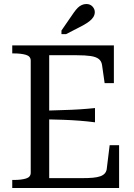

<svg xmlns="http://www.w3.org/2000/svg" viewBox="-20 -936 666 956"><path d="M573 -213V0H41V-40H50Q85 -40 109 -47Q133 -54 133 -76V-634Q133 -656 109 -663Q85 -670 50 -670H41V-710H547V-522H501L488 -613Q485 -632 471.5 -642.5Q458 -653 431.5 -657Q405 -661 362 -661H225V-49H387Q419 -49 442 -51Q465 -53 480 -58.5Q495 -64 503 -74Q511 -84 512 -99L526 -213ZM204 -385Q253 -387 295 -388Q337 -389 376 -391.5Q415 -394 453 -398V-327Q415 -332 376 -335Q337 -338 295 -339.5Q253 -341 204 -342ZM348 -874 286 -784V-766H309L394 -810Q412 -820 425 -830Q438 -840 445 -851.5Q452 -863 452 -876Q452 -891 440.5 -903.5Q429 -916 410 -916Q398 -916 387 -911Q376 -906 367 -897Q358 -888 348 -874Z"/></svg>

Font: Roboto Serif 72pt
Style: Regular
Weight: 400
Designer: Greg Gazdowicz
Foundry: Commercial Type
Version: Version 1.008